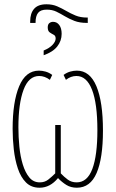

<svg xmlns="http://www.w3.org/2000/svg" viewBox="-20 -867 540 897"><path d="M121 -767Q121 -805 139.5 -826Q158 -847 197 -847Q225 -847 247 -837.5Q269 -828 289.5 -816Q310 -804 333 -794.5Q356 -785 386 -785H390V-760H386Q352 -760 327.5 -769.5Q303 -779 283 -791Q263 -803 243.5 -812.5Q224 -822 198 -822Q170 -822 158 -807Q146 -792 146 -760H121ZM184 -631Q211 -642 225.5 -657.5Q240 -673 240 -687Q240 -700 231 -704.5Q222 -709 212.5 -715.5Q203 -722 203 -739Q203 -753 210.5 -759Q218 -765 228 -765Q246 -765 257 -750Q268 -735 268 -709Q268 -676 247.5 -650Q227 -624 184 -609ZM165 10Q126 10 101.5 -14.5Q77 -39 63.5 -79.5Q50 -120 44.5 -168.5Q39 -217 39 -265Q39 -391 69.5 -464Q100 -537 162 -537Q177 -537 193 -532.5Q209 -528 224 -517L213 -494Q189 -512 163 -512Q114 -512 90 -447.5Q66 -383 66 -272Q66 -227 70.5 -181.5Q75 -136 86.5 -98.5Q98 -61 117 -38Q136 -15 166 -15Q189 -15 205.5 -28Q222 -41 238 -57V-283H264V-57Q279 -41 296.5 -28Q314 -15 338 -15Q388 -15 411.5 -78Q435 -141 435 -259Q435 -383 410 -447.5Q385 -512 337 -512Q311 -512 288 -494L277 -517Q292 -528 308 -532.5Q324 -537 339 -537Q400 -537 430.5 -464Q461 -391 461 -257Q461 -128 431.5 -59Q402 10 339 10Q311 10 290 -3Q269 -16 251 -35Q214 10 165 10Z"/></svg>

Font: Noto Sans Mono ExtraCondensed Thin
Style: Regular
Weight: 100
Width: 2
Designer: Monotype Design Team
Foundry: Monotype Imaging Inc.
Version: Version 2.014; ttfautohint (v1.8.4.7-5d5b)